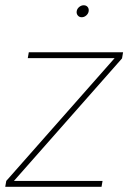

<svg xmlns="http://www.w3.org/2000/svg" viewBox="-24 -716 492 736"><path d="M-3.9 0 0 -22.5 415 -492.7V-493.2H82.5L86.4 -515.6H447.8L443.8 -492.2L29.8 -22.9V-22.5H369.1L365.2 0ZM289.1 -649.9Q279.8 -649.9 274.2 -656.7Q268.6 -663.6 270 -672.9Q271.5 -682.6 279.5 -689.2Q287.6 -695.8 296.9 -695.8Q306.6 -695.8 312 -689.2Q317.4 -682.6 315.9 -672.9Q314.5 -663.6 306.6 -656.7Q298.8 -649.9 289.1 -649.9Z"/></svg>

Font: Inter Display Thin
Style: Italic
Weight: 100
Italic angle: -9.39999°
Designer: Rasmus Andersson
Foundry: rsms
Version: Version 4.000;git-a52131595